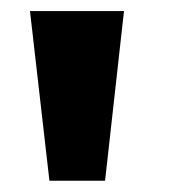

<svg xmlns="http://www.w3.org/2000/svg" viewBox="-20 -727 342 347"><path d="M69.3 -400.4H169.9L204.1 -707H34.2Z"/></svg>

Font: Pretendard Black
Style: Regular
Weight: 900
Designer: Base glyphs from Inter by Rasmus Andersson; Hangeul glyphs from Noto Sans CJK(Source Han Sans) by Jang Soo-young and Kan
Foundry: Kil Hyung-jin
Version: Version 1.309;Glyphs 3.2 (3225)